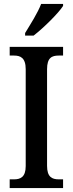

<svg xmlns="http://www.w3.org/2000/svg" viewBox="-20 -951 367 971"><path d="M107 -784V-771H150C202 -811 277 -886 299 -921V-931H188C171 -886 135 -830 107 -784ZM29 0H299V-44H277C243 -44 218 -56 218 -112V-601C218 -659 242 -670 277 -670H299V-714H29V-670H51C83 -670 110 -659 110 -601V-111C110 -55 83 -44 51 -44H29Z"/></svg>

Font: Noto Serif Ethiopic Condensed Medium
Style: Regular
Weight: 500
Width: 3
Designer: Monotype Design Team
Foundry: Monotype Imaging Inc.
Version: Version 2.102